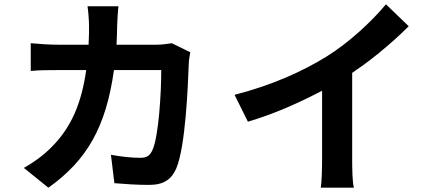

<svg xmlns="http://www.w3.org/2000/svg" viewBox="-20 -830 2040 893"><path d="M510 -504H730C730 -396 718 -195 689 -132C678 -108 665 -96 633 -96C594 -96 545 -101 496 -110L512 22C560 26 616 30 673 30C742 30 778 4 800 -47C843 -149 854 -427 858 -535C858 -546 862 -571 865 -587L779 -629C755 -625 730 -622 706 -622H522C524 -651 524 -683 525 -714C526 -738 528 -778 531 -801H387C391 -777 394 -732 394 -710C394 -702 394 -693 394 -685V-675C393 -657 393 -639 392 -622H252C214 -622 165 -625 123 -629V-500C162 -504 210 -504 244 -504H381C359 -351 313 -239 220 -146C180 -105 132 -72 91 -49L205 43C384 -84 473 -239 510 -504Z M1618 -87V-491C1634 -503 1651 -514 1668 -526L1676 -532C1694 -545 1711 -558 1728 -572L1736 -578C1740 -581 1744 -584 1748 -588L1755 -594C1800 -631 1843 -670 1881 -708L1775 -810C1710 -731 1602 -631 1499 -567C1388 -499 1250 -435 1071 -389L1133 -264C1256 -300 1375 -354 1478 -408V-87C1478 -43 1476 19 1472 43H1626C1619 18 1618 -43 1618 -87Z"/></svg>

Font: Glow Sans TC Normal
Style: Bold
Weight: 700
Designer: Ryoko NISHIZUKA (kana, bopomofo & ideographs); Paul D. Hunt (Latin, Greek & Cyrillic); Sandoll Communications, Soo-young
Version: Version 0.93